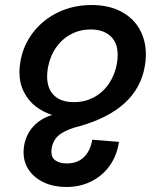

<svg xmlns="http://www.w3.org/2000/svg" viewBox="-20 -580 640 766"><path d="M74 27Q74 15.5 76.5 -0.5Q84.5 -45 113.5 -76.2Q142.5 -107.5 188 -121.5Q152.5 -132.5 123 -155Q93.5 -177.5 75.5 -212.8Q57.5 -248 57.5 -293Q57.5 -311 61.5 -335Q72.5 -399 111.8 -450.2Q151 -501.5 211.8 -530.8Q272.5 -560 345.5 -560Q413 -560 462 -534.5Q511 -509 536.5 -464.2Q562 -419.5 562 -362.5Q562 -339.5 557.5 -314.5Q527.5 -142.5 299 -77Q254 -66.5 223.2 -46.8Q192.5 -27 186 12.5Q185 17 185 25.5Q185 49 201.8 60.5Q218.5 72 246.5 72Q288 72 314 47.8Q340 23.5 348 -22.5L454.5 -14Q447 39 418.5 79.8Q390 120.5 345.2 143.2Q300.5 166 244.5 166Q195.5 166 156.8 148.5Q118 131 96 99.5Q74 68 74 27ZM446.5 -327Q449.5 -345 449.5 -360.5Q449.5 -410 420.5 -436.2Q391.5 -462.5 341.5 -462.5Q300 -462.5 264.2 -444Q228.5 -425.5 204 -390.8Q179.5 -356 171 -309Q168 -291 168 -275Q168 -226.5 195.5 -199.5Q223 -172.5 275 -172.5Q319 -172.5 355 -192Q391 -211.5 414.8 -246.5Q438.5 -281.5 446.5 -327Z"/></svg>

Font: JuliaMono SemiBoldItalic
Style: Regular
Weight: 600
Italic angle: -9°
Monospace: yes
Designer: cormullion
Foundry: corm
Version: Version 0.049; ttfautohint (v1.8.4)